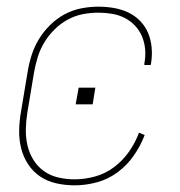

<svg xmlns="http://www.w3.org/2000/svg" viewBox="-20 -548 540 576"><path d="M204 8Q176 8 149 2Q122 -4 100.5 -18.5Q79 -33 64.5 -55Q50 -77 43.5 -103Q37 -129 37.5 -157Q38 -185 43 -213L63 -333Q67 -358 75 -383Q83 -408 97 -431Q111 -454 131 -473.5Q151 -493 174.5 -505.5Q198 -518 224 -523Q250 -528 275 -528Q299 -528 322 -524Q345 -520 365 -510.5Q385 -501 400.5 -485Q416 -469 424.5 -448.5Q433 -428 435 -404.5Q437 -381 433 -357Q433 -356 432.5 -355Q432 -354 432 -353H413Q413 -354 413 -355Q413 -356 413 -357Q417 -378 415.5 -398.5Q414 -419 406.5 -437.5Q399 -456 385.5 -470.5Q372 -485 354.5 -494Q337 -503 316.5 -506.5Q296 -510 275 -510Q252 -510 228.5 -505.5Q205 -501 183 -489Q161 -477 143 -459Q125 -441 112.5 -420Q100 -399 93 -376Q86 -353 82 -330L62 -210Q58 -185 57.5 -160Q57 -135 62.5 -111.5Q68 -88 80.5 -68Q93 -48 112 -34.5Q131 -21 155 -15.5Q179 -10 204 -10Q234 -10 265 -18.5Q296 -27 322 -46.5Q348 -66 367 -93Q386 -120 397 -150L414 -143Q402 -111 381.5 -81.5Q361 -52 332.5 -31Q304 -10 270.5 -1Q237 8 204 8ZM207 -235 216 -285H266L258 -235Z"/></svg>

Font: Iosevka SS04 Thin
Style: Italic
Weight: 100
Italic angle: -9°
Monospace: yes
Designer: Belleve Invis
Foundry: Belleve Invis
Version: Version 19.0.0; ttfautohint (v1.8.4)